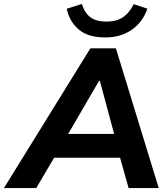

<svg xmlns="http://www.w3.org/2000/svg" viewBox="-71 -949 850 969"><path d="M0 0ZM0 0ZM-51 0 385 -705H514L730 0H578L535 -153H202L112 0ZM429 -541 273 -273H505L433 -541ZM460 -760Q373 -760 326 -800.5Q279 -841 266 -905L342 -929Q357 -882 386.5 -861Q416 -840 466 -840Q517 -840 549.5 -862Q582 -884 604 -928L673 -905Q649 -837 593.5 -798.5Q538 -760 460 -760Z"/></svg>

Font: Winston
Style: Bold Italic
Weight: 700
Italic angle: -9°
Designer: Original fonts by Vernon Adams / Changes by Cristiano Sobral
Foundry: Original fonts by Vernon Adams / Changes by Cristiano Sobral
Version: Version 2.503;July 17, 2020;FontCreator 13.0.0.2655 64-bit